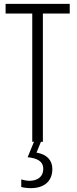

<svg xmlns="http://www.w3.org/2000/svg" viewBox="-20 -734 399 994"><path d="M204 141C204 179 176 202 133 202C120 202 103 199 90 195V234C104 238 122 240 140 240C209 240 251 204 251 141C251 96 223 65 169 56L192 0H202V-664H341V-714H9V-664H147V0H156L123 80C172 85 204 100 204 141Z"/></svg>

Font: Noto Sans Display Condensed Light
Style: Regular
Weight: 300
Width: 3
Designer: Monotype Design Team
Foundry: Monotype Imaging Inc.
Version: Version 1.900